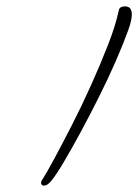

<svg xmlns="http://www.w3.org/2000/svg" viewBox="-20 -487 434 603"><path d="M118 96Q110 96 109 88Q109 81 115 74Q127 55 151 10.5Q175 -34 205.5 -93.5Q236 -153 265.5 -218.5Q295 -284 319 -345.5Q343 -407 353 -454Q355 -467 373 -467Q394 -467 394 -441Q394 -424 383 -393Q368 -351 344 -296Q320 -241 291 -183Q262 -125 233 -71.5Q204 -18 180 22.5Q156 63 141 81Q129 96 118 96Z"/></svg>

Font: WindSong Medium
Style: Regular
Weight: 500
Designer: Robert E. Leuschke
Foundry: Robert E. Leuschke
Version: Version 1.010; ttfautohint (v1.8.3)